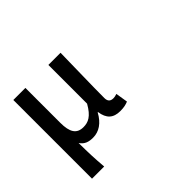

<svg xmlns="http://www.w3.org/2000/svg" viewBox="-147 -800 1294 1294"><g transform="rotate(-45 500.0 -153.0)"><path d="M87 -528V222H203C196 139 194 88 193 -12C217 24 249 32 288 32C344 32 394 0 430 -67H433C443 3 478 35 545 35C581 35 602 29 621 21L607 -66C594 -61 582 -59 573 -59C546 -59 530 -71 530 -104C530 -224 535 -386 537 -528H421V-159C377 -81 338 -64 292 -64C228 -64 202 -106 202 -196V-528Z"/></g></svg>

Font: コーポレート・ロゴ ver3 Medium
Style: Regular
Weight: 500
Designer: [KANA_main] LOGOTYPE.JP [Source Han Sans] Ryoko NISHIZUKA 西塚涼子 (kana, bopomofo & ideographs); Paul D. Hunt (Latin, Greek
Version: Version 12.001;FEAKit 1.0